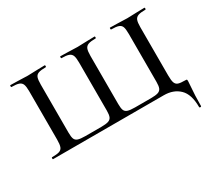

<svg xmlns="http://www.w3.org/2000/svg" viewBox="-123 -681 1156 1051"><g transform="rotate(-30 455.5 -155.5)"><path d="M33 -12Q65 -12 80 -17Q95 -22 100.5 -36.5Q106 -51 106 -81V-387Q106 -417 100.5 -431Q95 -445 80 -450.5Q65 -456 33 -456Q31 -456 31 -462Q31 -468 33 -468L80 -467Q118 -465 142 -465Q167 -465 205 -467L250 -468Q253 -468 253 -462Q253 -456 250 -456Q219 -456 204 -450.5Q189 -445 184 -431Q179 -417 179 -387V-83Q179 -57 184 -44Q189 -31 204 -26Q219 -21 250 -21H349Q380 -21 395 -26Q410 -31 415.5 -44Q421 -57 421 -83V-387Q421 -417 415.5 -431Q410 -445 395 -450.5Q380 -456 349 -456Q347 -456 347 -462Q347 -468 349 -468L394 -467Q432 -465 457 -465Q480 -465 520 -467L565 -468Q568 -468 568 -462Q568 -456 565 -456Q534 -456 519 -450.5Q504 -445 498.5 -431Q493 -417 493 -387V-83Q493 -57 498 -44Q503 -31 518 -26Q533 -21 564 -21H663Q694 -21 709 -26Q724 -31 729.5 -44Q735 -57 735 -83V-387Q735 -417 730 -431Q725 -445 710 -450.5Q695 -456 663 -456Q661 -456 661 -462Q661 -468 663 -468L709 -467Q747 -465 771 -465Q794 -465 834 -467L880 -468Q883 -468 883 -462Q883 -456 880 -456Q849 -456 834 -450.5Q819 -445 813.5 -431Q808 -417 808 -387V-81Q808 -49 813.5 -35Q819 -21 832.5 -16.5Q846 -12 876 -12Q884 -12 885.5 -10.5Q887 -9 887 0Q887 6 885 30Q880 85 880 152Q880 157 874 157Q868 157 868 152Q868 72 831 36Q794 0 733 0H33Q31 0 31 -6Q31 -12 33 -12Z"/></g></svg>

Font: Cormorant SC Medium
Style: Regular
Weight: 500
Designer: Christian Thalmann (Catharsis Fonts)
Foundry: Catharsis Fonts
Version: Version 4.000